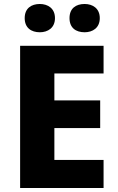

<svg xmlns="http://www.w3.org/2000/svg" viewBox="-20 -944 590 964"><path d="M104 -853C104 -804 137 -782 180 -782C220 -782 256 -804 256 -853C256 -902 220 -924 180 -924C137 -924 104 -902 104 -853ZM329 -853C329 -804 361 -782 405 -782C445 -782 481 -804 481 -853C481 -902 445 -924 405 -924C361 -924 329 -902 329 -853ZM500 0V-141H253V-301H483V-440H253V-575H500V-714H81V0Z"/></svg>

Font: Noto Sans Thai Looped ExtraBold
Style: Regular
Weight: 800
Designer: Cadson Demak Team
Foundry: Cadson Demak Co., Ltd.
Version: Version 1.001